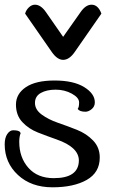

<svg xmlns="http://www.w3.org/2000/svg" viewBox="-56 -795 504 818"><path d="M348 -359Q348 -341 334.5 -330Q321 -319 308 -319Q283 -319 275 -331Q281 -338 281 -358.5Q281 -379 250 -396Q219 -413 181 -413Q143 -413 118 -399Q93 -385 93 -356.5Q93 -328 121.5 -307Q150 -286 190.5 -272Q231 -258 271.5 -242Q312 -226 340.5 -196.5Q369 -167 369 -124Q369 -60 313.5 -28.5Q258 3 167.5 3Q77 3 20.5 -49.5Q-36 -102 -36 -180Q-36 -208 -25 -224Q-14 -240 0 -240Q26 -240 30 -231L32 -228Q26 -213 26 -191Q26 -124 65 -80Q104 -36 173 -36Q279 -36 280 -111Q280 -168 185 -201Q145 -215 105.5 -230.5Q66 -246 39 -275Q12 -304 12 -349.5Q12 -395 54 -423.5Q96 -452 176.5 -452Q257 -452 302.5 -424Q348 -396 348 -359ZM213 -540Q201 -540 189 -548Q177 -556 165 -573L51 -737Q55 -752 67 -763.5Q79 -775 93 -775Q118 -775 140 -743L213 -638L287 -743Q309 -775 334 -775Q348 -775 358.5 -765.5Q369 -756 376 -737L262 -573Q239 -540 213 -540Z"/></svg>

Font: Sofia
Style: Regular
Weight: 400
Designer: Paula Nazal and Daniel Hernndez
Foundry: Paula Nazal, Daniel Hernndez
Version: Version 1.001